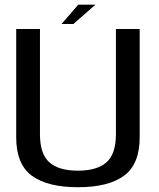

<svg xmlns="http://www.w3.org/2000/svg" viewBox="-20 -799 684 824"><path d="M314.5 4.5Q445 4.5 512.2 -44.8Q579.5 -94 579.5 -210.5V-674.5H477.5V-223Q477.5 -138 436.8 -102.2Q396 -66.5 314.5 -66.5Q232.5 -66.5 192 -102.2Q151.5 -138 151.5 -223V-674.5H49.5V-210.5Q49.5 -94 116.8 -44.8Q184 4.5 314.5 4.5ZM244 -696H295L389.5 -779H316Z"/></svg>

Font: Anybody UltraCondensed Thin
Style: Regular
Weight: 400
Version: Version 1.111